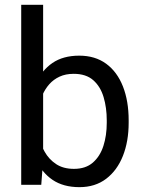

<svg xmlns="http://www.w3.org/2000/svg" viewBox="-20 -770 602 800"><path d="M311 9.8Q243.7 9.8 198.7 -20.8Q153.8 -51.3 128.9 -107.2Q104 -163.1 96.2 -239.7V-287.1Q104 -364.7 128.9 -420.9Q153.8 -477.1 198.5 -507.6Q243.2 -538.1 310.1 -538.1Q376.5 -538.1 422.4 -504.4Q468.3 -470.7 492.2 -409.9Q516.1 -349.1 516.1 -268.6V-258.3Q516.1 -181.2 492.2 -120.6Q468.3 -60.1 422.4 -25.1Q376.5 9.8 311 9.8ZM68.4 0V-750H159.7V-102.5L151.9 0ZM288.1 -66.4Q336.9 -66.4 366.9 -92.5Q397 -118.7 410.9 -162.1Q424.8 -205.6 424.8 -258.3V-268.6Q424.8 -321.3 411.6 -365.5Q398.4 -409.7 368.4 -436Q338.4 -462.4 287.1 -462.4Q253.4 -462.4 228.3 -450.7Q203.1 -439 185.5 -419.2Q168 -399.4 157 -374.3Q146 -349.1 140.6 -322.3V-203.6Q148.4 -169.4 166 -137.9Q183.6 -106.4 213.6 -86.4Q243.7 -66.4 288.1 -66.4Z"/></svg>

Font: Heebo
Style: Regular
Weight: 400
Designer: Oded Ezer
Foundry: Ezer Type House
Version: Version 3.100